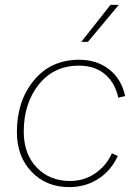

<svg xmlns="http://www.w3.org/2000/svg" viewBox="-20 -754 560 784"><path d="M431 -734H465L339 -583H312ZM262 10Q169 10 109 -52.5Q49 -115 49 -215Q49 -342 118.5 -426Q188 -510 303 -510Q376 -510 426 -470.5Q476 -431 491 -362L463 -355Q450 -416 408.5 -451Q367 -486 302 -486Q200 -486 138.5 -409Q77 -332 77 -217Q77 -125 130 -70Q183 -15 266 -15Q323 -15 368.5 -46Q414 -77 437 -128L461 -117Q434 -58 382 -24Q330 10 262 10Z"/></svg>

Font: Elaine Sans ExtraLight
Style: Italic
Weight: 275
Italic angle: -13°
Designer: Wei Huang
Foundry: Wei Huang
Version: Version 2.001;December 24, 2019;FontCreator 12.0.0.2547 64-b